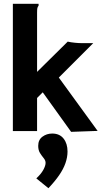

<svg xmlns="http://www.w3.org/2000/svg" viewBox="-20 -693 540 1015"><path d="M206 -205 176 -175V0H48V-673H175H184V-663Q179 -657 177.5 -650Q176 -643 176 -626V-313L338 -473Q346 -471 356 -469.5Q366 -468 376 -467Q386 -466 395 -465.5Q404 -465 410 -465H473L291 -283L496 -1L356 4ZM236 302 172 250Q197 227 209 205Q221 183 221 168Q221 155 211 143Q201 131 191.5 116Q182 101 182 78Q182 46 204.5 29.5Q227 13 256 13Q295 13 316 39.5Q337 66 337 108Q337 138 326 169.5Q315 201 292.5 233.5Q270 266 236 302Z"/></svg>

Font: Inconsolata ExtraBold
Style: Regular
Weight: 800
Designer: Raph Levien, Cyreal, Brenton Simpson
Foundry: Raph Levien, Cyreal, Google
Version: Version 3.001